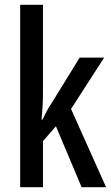

<svg xmlns="http://www.w3.org/2000/svg" viewBox="-20 -873 464 800"><path d="M159 -489V-853H64V-93H159V-285L213 -347L320 -93H422L276 -419L414 -633H312L193 -440C179 -420 170 -401 157 -375H153C157 -413 159 -448 159 -489Z"/></svg>

Font: Noto Sans Kannada UI ExtraCondensed Medium
Style: Regular
Weight: 500
Width: 2
Designer: Jelle Bosma - Monotype Design Team
Foundry: Monotype Imaging Inc.
Version: Version 2.005